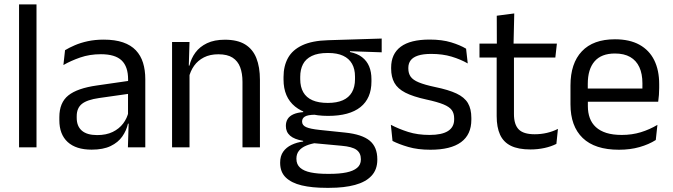

<svg xmlns="http://www.w3.org/2000/svg" viewBox="-20 -683 3118 890"><path d="M68.3 0V-662.5H149.2V0Z M572.9 0 576.5 -118.6 573.4 -131.1V-286.5L573.8 -314.9Q573.8 -374.3 543.7 -403Q513.5 -431.7 447.9 -431.7Q395.7 -431.7 351.9 -416.5Q308.1 -401.3 273.9 -381.5L281.5 -450.4Q300.6 -462 326.9 -473.3Q353.2 -484.7 386.8 -492Q420.4 -499.3 460.8 -499.3Q513.3 -499.3 550.1 -486.6Q586.9 -473.9 609.7 -449.9Q632.5 -425.8 643 -392Q653.5 -358.1 653.5 -316.2V0ZM404.9 10.7Q332.4 10.7 293.8 -24.6Q255.1 -60 255.1 -125.7V-140Q255.1 -207.4 296.8 -240.7Q338.5 -274.1 429.7 -286.9L584 -309.2L588.4 -249.8L439.5 -228.6Q383.7 -220.7 359.7 -201.4Q335.6 -182 335.6 -144.5V-136.6Q335.6 -97.9 359.4 -77.4Q383.2 -56.8 430.6 -56.8Q472.4 -56.8 502.4 -71.4Q532.4 -86 550.9 -110.5Q569.5 -135.1 576 -165.2L588.7 -109.8H573.2Q566.1 -77.8 546.8 -50.3Q527.6 -22.8 493 -6.1Q458.4 10.7 404.9 10.7Z M1104 0V-303.7Q1104 -343 1093.2 -371.5Q1082.5 -399.9 1058.2 -415.7Q1033.8 -431.4 992.1 -431.4Q953.6 -431.4 925.3 -417Q897 -402.5 879.5 -377.8Q862 -353 855 -321.5L840.5 -378.9H858.2Q865.8 -412.1 885.8 -439.3Q905.8 -466.5 939.6 -482.7Q973.4 -498.9 1022.5 -498.9Q1080.7 -498.9 1116.2 -477.1Q1151.8 -455.2 1168.3 -413.8Q1184.9 -372.3 1184.9 -312.6V0ZM777.6 0V-488.2H858.5L854.9 -371.1L858.5 -366.3V0Z M1500.7 -145.8Q1401 -145.8 1347.6 -189.3Q1294.3 -232.8 1294.3 -314.2V-326.3Q1294.3 -376.9 1315 -414.4Q1335.8 -451.9 1381.3 -473.2Q1426.9 -494.5 1500.6 -496.6L1749.3 -504.3V-440.5L1602.3 -445.6L1602.2 -441.8Q1636.7 -434.8 1658.5 -417.8Q1680.4 -400.9 1691.1 -375.3Q1701.8 -349.8 1701.8 -315.9V-305.2Q1701.8 -227.3 1650.9 -186.6Q1599.9 -145.8 1500.7 -145.8ZM1497.1 122.9H1508.7Q1553.7 122.9 1585.8 116.3Q1617.8 109.7 1635.3 95.1Q1652.8 80.6 1652.8 56.3V54.7Q1652.8 26.5 1632.7 11.7Q1612.6 -3.1 1563.7 -7.3L1425.6 -20.1L1448.4 -21Q1420.5 -16.8 1399.2 -7.9Q1378 0.9 1366 15.6Q1354 30.3 1354 52.4V53.5Q1354 79.2 1371.4 94.6Q1388.8 109.9 1420.9 116.4Q1453.1 122.9 1497.1 122.9ZM1492.4 187.7Q1426.7 187.7 1378.7 176.4Q1330.8 165 1304.7 139.7Q1278.6 114.4 1278.6 72.2V70.2Q1278.6 40.2 1292.8 20.1Q1307 0.1 1331.4 -11.5Q1355.7 -23.2 1385.4 -27L1385.1 -30.2Q1344 -37.1 1324.6 -54.2Q1305.1 -71.3 1305.1 -99V-99.5Q1305.1 -118.3 1313.7 -131.8Q1322.3 -145.3 1340.2 -153.3Q1358.1 -161.3 1385.5 -163.3V-173.3L1478.3 -150L1440.6 -151.2Q1406.4 -150.7 1393.4 -142.7Q1380.3 -134.8 1380.3 -119.7V-119.2Q1380.3 -102.4 1398.8 -93.9Q1417.3 -85.4 1462.1 -80.7L1580.3 -68.4Q1658 -60.3 1693.5 -31.1Q1729 -1.9 1729 55.2V57.6Q1729 103.2 1702 132Q1675.1 160.8 1625.4 174.2Q1575.8 187.7 1507.1 187.7ZM1499.6 -205.9Q1541.3 -205.9 1569.2 -218.3Q1597.2 -230.7 1611.4 -255.4Q1625.6 -280.1 1625.6 -315.8V-328Q1625.6 -363.2 1611.7 -387.5Q1597.8 -411.9 1570.4 -424.6Q1543 -437.4 1501.6 -437.4H1498.6Q1453.5 -437.4 1425.4 -423.7Q1397.2 -410 1384.4 -385.3Q1371.7 -360.6 1371.7 -327.4V-316.1Q1371.7 -280.2 1385.8 -255.5Q1399.9 -230.8 1428.4 -218.3Q1456.8 -205.9 1499.6 -205.9Z M1975.4 11.1Q1916.5 11.1 1872.6 -1.8Q1828.7 -14.6 1799.5 -29.7L1791.8 -104.5Q1828.4 -85.3 1872.2 -71.4Q1916 -57.5 1971.3 -57.5Q2028 -57.5 2056.6 -75.6Q2085.2 -93.7 2085.2 -129.2V-134.5Q2085.2 -157.4 2074.3 -172.5Q2063.3 -187.7 2035.4 -199.2Q2007.4 -210.7 1955.9 -221.8Q1894.4 -235.3 1858.9 -253.5Q1823.4 -271.8 1808.3 -298.9Q1793.1 -326.1 1793.1 -365.1V-369.7Q1793.1 -433.3 1837.7 -466.5Q1882.2 -499.6 1971.3 -499.6Q2028.9 -499.6 2071.2 -486.7Q2113.5 -473.7 2140.5 -457.3L2148.2 -388.9Q2115.4 -407.8 2073.4 -420.5Q2031.4 -433.1 1979.1 -433.1Q1941.1 -433.1 1917.6 -425.3Q1894.2 -417.5 1883.5 -403.2Q1872.8 -388.8 1872.8 -368.9V-365.1Q1872.8 -343 1883.5 -327.7Q1894.2 -312.3 1921.4 -301.1Q1948.6 -289.8 1996.9 -279.6Q2059.3 -266.8 2096.1 -249.5Q2132.8 -232.2 2148.9 -205.2Q2164.9 -178.3 2164.9 -136.3V-128Q2164.9 -59.1 2117.1 -24Q2069.2 11.1 1975.4 11.1Z M2438.9 9.8Q2382.5 9.8 2348.1 -7.2Q2313.7 -24.2 2298 -58.6Q2282.3 -93 2282.3 -144.6V-452.3H2362.4V-153.9Q2362.4 -105.9 2384.4 -83.3Q2406.4 -60.7 2458.6 -60.7Q2488 -60.7 2515.3 -67.1Q2542.6 -73.5 2566.3 -85.5L2559.1 -16.1Q2535.3 -3.9 2503.9 3Q2472.4 9.8 2438.9 9.8ZM2202.6 -416.2V-480.8H2561.4L2554.2 -416.2ZM2283.1 -473.1 2282.7 -610.1 2363.8 -620.7 2360.4 -473.1Z M2849.1 11.1Q2737.6 11.1 2681 -43.4Q2624.4 -97.8 2624.4 -199.7V-286.6Q2624.4 -389.4 2677.1 -445.1Q2729.7 -500.9 2830.5 -500.9Q2898.4 -500.9 2944.1 -475.7Q2989.7 -450.4 3012.7 -403.9Q3035.6 -357.4 3035.6 -293V-274.8Q3035.6 -259.1 3034.4 -243Q3033.2 -226.9 3031 -211.4H2956.7Q2957.5 -235.6 2957.7 -257.1Q2957.9 -278.6 2957.9 -296.4Q2957.9 -341 2943.6 -371.8Q2929.4 -402.6 2901.2 -418.8Q2872.9 -435 2830.5 -435Q2767.4 -435 2736 -398.5Q2704.6 -362.1 2704.6 -294.1V-247.4L2705 -237.5V-190.8Q2705 -160.4 2714 -135.9Q2723 -111.3 2742.1 -93.8Q2761.3 -76.2 2791 -66.8Q2820.8 -57.5 2862.2 -57.5Q2909.3 -57.5 2950.3 -70Q2991.3 -82.6 3027.4 -104.2L3019.8 -34Q2987.6 -13.5 2944.4 -1.2Q2901.3 11.1 2849.1 11.1ZM2667.1 -211.4V-272.7H3013.9V-211.4Z"/></svg>

Font: Anek Tamil Medium
Style: Regular
Weight: 500
Designer: Aadarsh Rajan (Tamil), Yesha Goshar (Latin)
Foundry: Ek Type
Version: Version 1.003